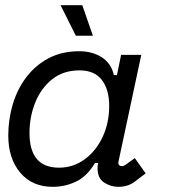

<svg xmlns="http://www.w3.org/2000/svg" viewBox="-20 -708 652 742"><path d="M184 14Q104 14 58 -41Q12 -96 12 -184Q12 -247 29.5 -305.5Q47 -364 82 -410Q117 -456 168 -483Q219 -510 286 -510Q337 -510 373.5 -486.5Q410 -463 420 -418H432L448 -496H526L438 -84Q436 -75 440 -70.5Q444 -66 451 -66Q458 -66 465 -71L501 -97L543 -38L498 -4Q473 14 437 14Q408 14 382.5 -2.5Q357 -19 357 -58Q357 -63 357.5 -68Q358 -73 359 -78H347Q316 -26 273.5 -6Q231 14 184 14ZM208 -60Q262 -60 306 -91.5Q350 -123 376 -177.5Q402 -232 402 -299Q402 -361 374 -398.5Q346 -436 287 -436Q225 -436 182 -402Q139 -368 116.5 -312.5Q94 -257 94 -194Q94 -60 208 -60ZM273 -570 214 -688H298L339 -570Z"/></svg>

Font: Space Mono
Style: Italic
Weight: 400
Italic angle: -12°
Monospace: yes
Designer: Colophon Foundry + Benjamin Critton
Foundry: Colophon Foundry & Benjamin Critton
Version: Version 1.003; ttfautohint (v1.8.4.7-5d5b)